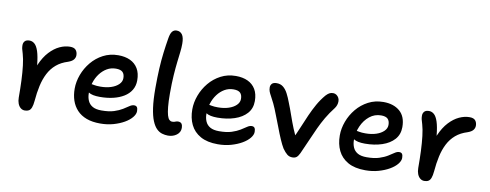

<svg xmlns="http://www.w3.org/2000/svg" viewBox="-64 -1079 3602 1410"><g transform="rotate(10 1737.0 -374.0)"><path d="M161 12Q143 12 129.5 1Q116 -10 108.5 -29.5Q101 -49 101 -74Q101 -141 98.5 -201Q96 -261 90 -311Q84 -361 74 -395Q66 -419 63.5 -431.5Q61 -444 61 -458Q61 -476 72 -488Q83 -500 107 -500Q128 -500 145 -485Q162 -470 174 -433.5Q186 -397 192.5 -333Q199 -269 198 -170L157 -187Q168 -273 194.5 -334Q221 -395 256.5 -433Q292 -471 331 -489Q370 -507 408 -507Q439 -507 451.5 -491.5Q464 -476 464 -453Q464 -435 452.5 -420.5Q441 -406 413 -396Q361 -380 326 -350Q291 -320 269.5 -278Q248 -236 236.5 -184Q225 -132 220 -71Q217 -38 210 -20Q203 -2 191 5Q179 12 161 12Z M722 10Q663 10 620 -6Q577 -22 549 -52Q521 -82 507.5 -122Q494 -162 494 -210Q494 -262 513.5 -314.5Q533 -367 569 -410.5Q605 -454 655.5 -480.5Q706 -507 768 -507Q819 -507 856.5 -489.5Q894 -472 915 -437Q936 -402 936 -349Q936 -308 917 -276.5Q898 -245 863.5 -224Q829 -203 784 -192.5Q739 -182 686 -182Q628 -182 602.5 -199.5Q577 -217 577 -239Q577 -251 583 -257.5Q589 -264 604 -264Q615 -264 631 -260.5Q647 -257 676 -257Q721 -257 756 -268.5Q791 -280 812 -300.5Q833 -321 833 -347Q833 -377 818 -392Q803 -407 768 -407Q731 -407 701 -389.5Q671 -372 648.5 -342Q626 -312 614 -274Q602 -236 602 -195Q602 -164 613 -139Q624 -114 648.5 -100Q673 -86 715 -86Q771 -86 808 -98Q845 -110 870 -125.5Q895 -141 912.5 -153Q930 -165 946 -165Q961 -165 967.5 -155.5Q974 -146 974 -126Q974 -104 954.5 -80Q935 -56 900.5 -36Q866 -16 820.5 -3Q775 10 722 10Z M1228 11Q1206 11 1184 4.5Q1162 -2 1143 -20.5Q1124 -39 1109 -75Q1094 -111 1085.5 -170Q1077 -229 1077 -317Q1077 -398 1080.5 -462.5Q1084 -527 1091 -583Q1098 -639 1107 -693Q1113 -730 1125.5 -745Q1138 -760 1158 -760Q1185 -760 1200 -739Q1215 -718 1215 -671Q1215 -642 1211 -608.5Q1207 -575 1202 -532.5Q1197 -490 1193 -432.5Q1189 -375 1189 -297Q1189 -236 1193 -196.5Q1197 -157 1203.5 -135Q1210 -113 1219.5 -104Q1229 -95 1239 -95Q1251 -95 1258.5 -97.5Q1266 -100 1271 -102Q1276 -104 1282 -104Q1304 -104 1311.5 -92Q1319 -80 1319 -62Q1319 -29 1292 -9Q1265 11 1228 11Z M1599 10Q1520 10 1469.5 -18.5Q1419 -47 1395 -96.5Q1371 -146 1371 -210Q1371 -262 1390.5 -314.5Q1410 -367 1446 -410.5Q1482 -454 1532.5 -480.5Q1583 -507 1645 -507Q1696 -507 1733.5 -489.5Q1771 -472 1792 -437Q1813 -402 1813 -349Q1813 -294 1780 -257Q1747 -220 1690 -201Q1633 -182 1563 -182Q1505 -182 1479.5 -199.5Q1454 -217 1454 -239Q1454 -251 1460 -257.5Q1466 -264 1481 -264Q1492 -264 1508 -260.5Q1524 -257 1553 -257Q1598 -257 1633 -268.5Q1668 -280 1689 -300.5Q1710 -321 1710 -347Q1710 -377 1695 -392Q1680 -407 1645 -407Q1608 -407 1578 -389.5Q1548 -372 1525.5 -342Q1503 -312 1491 -274Q1479 -236 1479 -195Q1479 -164 1490 -139Q1501 -114 1525.5 -100Q1550 -86 1592 -86Q1648 -86 1685 -98Q1722 -110 1747 -125.5Q1772 -141 1789.5 -153Q1807 -165 1823 -165Q1838 -165 1844.5 -155.5Q1851 -146 1851 -126Q1851 -104 1831.5 -80Q1812 -56 1777.5 -36Q1743 -16 1697.5 -3Q1652 10 1599 10Z M2155 10Q2133 10 2116.5 -3Q2100 -16 2081 -43Q2067 -66 2050 -105Q2033 -144 2016.5 -188.5Q2000 -233 1984 -272Q1964 -325 1949 -356Q1934 -387 1923.5 -405.5Q1913 -424 1908 -437.5Q1903 -451 1903 -468Q1903 -484 1913.5 -495.5Q1924 -507 1949 -507Q1978 -507 1998 -490.5Q2018 -474 2032.5 -446Q2047 -418 2060 -383Q2077 -341 2093.5 -293Q2110 -245 2128.5 -199.5Q2147 -154 2168 -116L2132 -118Q2158 -171 2178 -220Q2198 -269 2218 -314Q2238 -359 2261 -400Q2284 -441 2316 -479Q2329 -493 2341 -500Q2353 -507 2370 -507Q2384 -507 2395 -499Q2406 -491 2412 -479.5Q2418 -468 2418 -454Q2418 -439 2413.5 -426Q2409 -413 2401 -402Q2366 -357 2341.5 -315Q2317 -273 2297.5 -230.5Q2278 -188 2257 -139.5Q2236 -91 2209 -31Q2198 -8 2186.5 1Q2175 10 2155 10Z M2699 10Q2620 10 2569.5 -18.5Q2519 -47 2495 -96.5Q2471 -146 2471 -210Q2471 -262 2490.5 -314.5Q2510 -367 2546 -410.5Q2582 -454 2632.5 -480.5Q2683 -507 2745 -507Q2821 -507 2867 -467.5Q2913 -428 2913 -349Q2913 -294 2880 -257Q2847 -220 2790 -201Q2733 -182 2663 -182Q2605 -182 2579.5 -199.5Q2554 -217 2554 -239Q2554 -251 2560 -257.5Q2566 -264 2581 -264Q2592 -264 2608 -260.5Q2624 -257 2653 -257Q2698 -257 2733 -268.5Q2768 -280 2789 -300.5Q2810 -321 2810 -347Q2810 -377 2795 -392Q2780 -407 2745 -407Q2697 -407 2659.5 -377Q2622 -347 2600.5 -298.5Q2579 -250 2579 -195Q2579 -164 2590 -139Q2601 -114 2625.5 -100Q2650 -86 2692 -86Q2748 -86 2785 -98Q2822 -110 2847 -125.5Q2872 -141 2889.5 -153Q2907 -165 2923 -165Q2938 -165 2944.5 -155.5Q2951 -146 2951 -126Q2951 -104 2931.5 -80Q2912 -56 2877.5 -36Q2843 -16 2797.5 -3Q2752 10 2699 10Z M3140 12Q3122 12 3108.5 1Q3095 -10 3087.5 -29.5Q3080 -49 3080 -74Q3080 -141 3077.5 -201Q3075 -261 3069 -311Q3063 -361 3053 -395Q3045 -419 3042.5 -431.5Q3040 -444 3040 -458Q3040 -476 3051 -488Q3062 -500 3086 -500Q3107 -500 3124 -485Q3141 -470 3153 -433.5Q3165 -397 3171.5 -333Q3178 -269 3177 -170L3136 -187Q3147 -273 3173.5 -334Q3200 -395 3235.5 -433Q3271 -471 3310 -489Q3349 -507 3387 -507Q3418 -507 3430.5 -491.5Q3443 -476 3443 -453Q3443 -435 3431.5 -420.5Q3420 -406 3392 -396Q3340 -380 3305 -350Q3270 -320 3248.5 -278Q3227 -236 3215.5 -184Q3204 -132 3199 -71Q3196 -38 3189 -20Q3182 -2 3170 5Q3158 12 3140 12Z"/></g></svg>

Font: Shantell Sans Medium
Style: Regular
Weight: 500
Designer: Stephen Nixon, Anya Danilova, Shantell Martin
Foundry: Arrow Type
Version: Version 1.011;[c5ecc13dd]